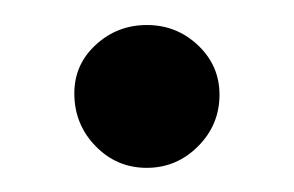

<svg xmlns="http://www.w3.org/2000/svg" viewBox="-20 -322 237 155"><path d="M157.2 -245.6Q157.2 -221.2 139.9 -203.9Q122.6 -186.5 98.4 -186.5Q74.2 -186.5 57.1 -204.1Q40 -221.7 40 -246.6Q40 -270 57.4 -285.9Q74.7 -301.8 98.6 -301.8Q122.6 -301.8 139.9 -285.4Q157.2 -269 157.2 -245.6Z"/></svg>

Font: Neuton
Style: Regular
Weight: 400
Designer: Brian M Zick
Version: Version 1.3